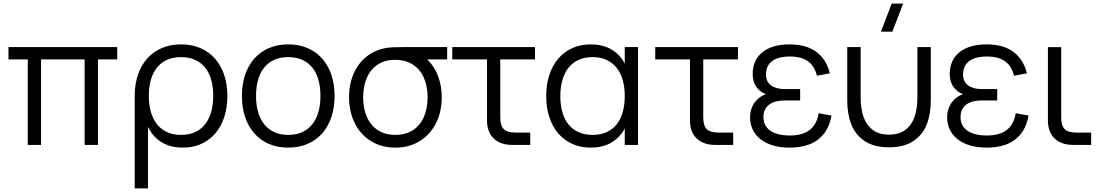

<svg xmlns="http://www.w3.org/2000/svg" viewBox="-20 -800 6080 1060"><path d="M133.3 0V-472H26.7V-540H627.3V-472H520.7V0H447.3V-472H206.7V0Z M723.7 240V-270.7H797V240ZM979.3 -55.3Q1024.2 -55.3 1057.7 -71Q1091.2 -86.7 1113.2 -115.2Q1135.3 -143.7 1146.3 -183.2Q1157.3 -222.7 1157.3 -270.7Q1157.3 -319.3 1146.2 -358.9Q1135.2 -398.5 1112.9 -426.3Q1090.7 -454.2 1057.2 -469.4Q1023.8 -484.7 979.3 -484.7Q933.8 -484.7 900.4 -469Q867 -453.3 845.1 -424.9Q823.2 -396.5 812.4 -357.3Q801.7 -318.2 801.7 -270.7Q801.7 -221.8 812.9 -182.1Q824.2 -142.3 846.6 -114.2Q869 -86 902.2 -70.7Q935.3 -55.3 979.3 -55.3ZM763.8 -270.7H723.7Q723.7 -334.5 741.4 -386.8Q759.2 -439.2 792.2 -476.5Q825.2 -513.8 872.6 -534.4Q920 -555 979.3 -555Q1040 -555 1087.5 -534Q1135 -513 1167.8 -475.4Q1200.7 -437.8 1218 -385.5Q1235.3 -333.2 1235.3 -270.7Q1235.3 -207 1218.2 -154.3Q1201.2 -101.7 1169.2 -64.2Q1137.3 -26.7 1091.8 -5.8Q1046.3 15 989.3 15Q930.2 15 887.6 -6.2Q845 -27.3 817.4 -65.3Q789.8 -103.3 776.8 -155.8Q763.8 -208.2 763.8 -270.7Z M1571.2 15Q1631.2 15 1678.6 -5.8Q1726 -26.5 1759.1 -64.1Q1792.2 -101.7 1809.7 -154.3Q1827.2 -207 1827.2 -270.7Q1827.2 -333.3 1809.8 -385.7Q1792.5 -438 1759.6 -475.6Q1726.7 -513.2 1679.2 -534.1Q1631.8 -555 1571.2 -555Q1511.7 -555 1464.2 -534.3Q1416.8 -513.7 1383.8 -476.3Q1350.8 -439 1333.2 -386.7Q1315.5 -334.3 1315.5 -270.7Q1315.5 -207.7 1332.8 -155.2Q1350.2 -102.7 1383.2 -64.8Q1416.2 -26.8 1463.6 -5.9Q1511 15 1571.2 15ZM1571.2 -55.3Q1527.7 -55.3 1494.5 -70.5Q1461.3 -85.7 1438.8 -113.8Q1416.3 -141.8 1404.9 -181.7Q1393.5 -221.5 1393.5 -270.7Q1393.5 -319 1404.5 -358.3Q1415.5 -397.7 1437.7 -425.8Q1459.8 -454 1493.2 -469.3Q1526.5 -484.7 1571.2 -484.7Q1615.2 -484.7 1648.6 -469.7Q1682 -454.7 1704.3 -426.9Q1726.7 -399.2 1737.9 -359.5Q1749.2 -319.8 1749.2 -270.7Q1749.2 -221.8 1737.9 -182.2Q1726.7 -142.7 1704.4 -114.4Q1682.2 -86.2 1648.8 -70.8Q1615.5 -55.3 1571.2 -55.3Z M2162.7 15Q2086.5 15 2028.4 -20.8Q1970.3 -56.5 1938.7 -119.8Q1907 -183 1907 -263Q1907 -334.5 1931.8 -392.1Q1956.7 -449.7 2002.7 -486.8Q2048.7 -523.8 2111.3 -535Q2130.3 -538.3 2156.1 -539.2Q2181.8 -540 2216 -540H2448.7V-472H2286.7L2311 -493.3Q2360.5 -461.2 2389.6 -400.2Q2418.7 -339.2 2418.7 -263Q2418.7 -182.8 2386.9 -119.7Q2355.2 -56.5 2297 -20.8Q2238.8 15 2162.7 15ZM2162.7 -55.3Q2219.7 -55.3 2259.8 -81.4Q2299.8 -107.5 2320.2 -154.3Q2340.7 -201.2 2340.7 -263Q2340.7 -324 2320.2 -370.5Q2299.8 -417 2259.7 -443.2Q2219.5 -469.3 2162.7 -469.7Q2105 -470 2065 -443.3Q2025 -416.7 2005 -369.7Q1985 -322.7 1985 -263Q1985 -200.3 2005.9 -153.5Q2026.8 -106.7 2066.8 -81Q2106.8 -55.3 2162.7 -55.3Z M2477 -472H2933.7V-540H2477ZM2907.3 -68H2826.3Q2803.2 -68 2787.1 -72.7Q2771 -77.3 2761 -87.5Q2751 -97.7 2746.5 -113.9Q2742 -130.2 2742 -153.7V-540H2668.7V-143.7V-133.3Q2668.7 -102.5 2678.2 -77.6Q2687.8 -52.7 2705.6 -35.6Q2723.3 -18.5 2749.2 -9.2Q2775 0 2807 0H2817.3H2907.3Z M3502.5 -540V0H3429.2V-540ZM3241.5 -555Q3300.7 -555 3343.2 -533.8Q3385.8 -512.7 3413.4 -474.7Q3441 -436.7 3454 -384.2Q3467 -331.8 3467 -269.3Q3467 -206.5 3453.7 -154.1Q3440.3 -101.7 3412.6 -64.2Q3384.8 -26.7 3342.4 -5.8Q3300 15 3241.5 15Q3184 15 3138.4 -6Q3092.8 -27 3061.1 -64.6Q3029.3 -102.2 3012.4 -154.5Q2995.5 -206.8 2995.5 -269.3Q2995.5 -333 3012.6 -385.7Q3029.7 -438.3 3061.6 -475.8Q3093.5 -513.3 3139.1 -534.2Q3184.7 -555 3241.5 -555ZM3251.5 -484.7Q3206.7 -484.7 3173.2 -469Q3139.7 -453.3 3117.6 -424.8Q3095.5 -396.3 3084.5 -356.8Q3073.5 -317.3 3073.5 -269.3Q3073.5 -220.7 3084.6 -181.1Q3095.7 -141.5 3117.9 -113.7Q3140.2 -85.8 3173.7 -70.6Q3207.2 -55.3 3251.5 -55.3Q3297 -55.3 3330.4 -71Q3363.8 -86.7 3385.8 -115.1Q3407.7 -143.5 3418.4 -182.9Q3429.2 -222.3 3429.2 -269.3Q3429.2 -318.2 3417.9 -357.9Q3406.7 -397.7 3384.2 -425.8Q3361.8 -454 3328.7 -469.3Q3295.5 -484.7 3251.5 -484.7Z M3597.5 -472H4054.2V-540H3597.5ZM4027.8 -68H3946.8Q3923.7 -68 3907.6 -72.7Q3891.5 -77.3 3881.5 -87.5Q3871.5 -97.7 3867 -113.9Q3862.5 -130.2 3862.5 -153.7V-540H3789.2V-143.7V-133.3Q3789.2 -102.5 3798.8 -77.6Q3808.3 -52.7 3826.1 -35.6Q3843.8 -18.5 3869.7 -9.2Q3895.5 0 3927.5 0H3937.8H4027.8Z M4339.5 15Q4385.2 15 4423.9 4.9Q4462.7 -5.2 4492.5 -26.8Q4522.3 -48.3 4542.3 -81.8Q4562.3 -115.3 4570.5 -162L4499.7 -174.8Q4494.8 -144.7 4482.7 -121.8Q4470.5 -98.8 4450.8 -83.2Q4431 -67.7 4403.8 -59.8Q4376.7 -52 4342 -52Q4269.9 -52 4232.4 -78.8Q4194.9 -105.7 4194.9 -152.7Q4194.9 -178.2 4203.9 -195.8Q4213 -213.3 4228.9 -224.4Q4244.9 -235.5 4266.4 -240.5Q4287.9 -245.5 4312.9 -245.5H4397.5V-308.2H4312.9Q4288.9 -308.2 4269.6 -313.3Q4250.4 -318.5 4236.8 -328.5Q4223.2 -338.5 4216 -353.4Q4208.9 -368.3 4208.9 -388Q4208.9 -411.7 4216.9 -430.1Q4224.9 -448.5 4241.2 -461.4Q4257.5 -474.3 4282.4 -481.2Q4307.2 -488 4341.2 -488Q4375.5 -488 4400.8 -480.5Q4426 -473 4443.9 -459.2Q4461.8 -445.3 4473 -425.8Q4484.2 -406.3 4490.5 -382L4561.5 -395Q4550.2 -440.3 4528.3 -471Q4506.3 -501.7 4477.1 -520.3Q4447.8 -539 4412.6 -547Q4377.3 -555 4339.2 -555Q4290.5 -555 4252.6 -543.8Q4214.7 -532.5 4188.6 -511.3Q4162.5 -490.2 4148.9 -460Q4135.4 -429.8 4135.4 -392.2Q4135.4 -367.2 4142.3 -347.2Q4149.2 -327.3 4162 -312.4Q4174.9 -297.5 4193 -287.3Q4211.2 -277.2 4233.9 -271.7L4233.2 -284.3Q4211 -282.8 4190.9 -272.5Q4170.7 -262.2 4155 -245Q4139.4 -227.8 4130.2 -204.3Q4121 -180.8 4121 -152.7Q4121 -115.5 4135.6 -84.7Q4150.2 -53.8 4178.3 -31.7Q4206.4 -9.5 4246.9 2.8Q4287.4 15 4339.5 15Z M4906.3 -625H4843.3L4903 -780H4966ZM4657.5 -246.3V-540H4731.5V-264.3Q4731.5 -200 4747.3 -154.7Q4763.2 -109.3 4798.1 -83Q4833 -56.7 4888.2 -56.7Q4943.3 -56.7 4978.2 -83Q5013.2 -109.3 5029 -154.7Q5044.8 -200 5044.8 -264.3V-540H5118.8V-246.3Q5118.8 -170.8 5096.8 -113.8Q5074.7 -56.8 5023.2 -21.8Q4971.8 13.3 4888.2 13.3Q4804.5 13.3 4753.1 -21.8Q4701.7 -56.8 4679.6 -113.8Q4657.5 -170.8 4657.5 -246.3Z M5427.5 15Q5473.2 15 5511.9 4.9Q5550.7 -5.2 5580.5 -26.8Q5610.3 -48.3 5630.3 -81.8Q5650.3 -115.3 5658.5 -162L5587.7 -174.8Q5582.8 -144.7 5570.7 -121.8Q5558.5 -98.8 5538.8 -83.2Q5519 -67.7 5491.8 -59.8Q5464.7 -52 5430 -52Q5357.9 -52 5320.4 -78.8Q5282.9 -105.7 5282.9 -152.7Q5282.9 -178.2 5291.9 -195.8Q5301 -213.3 5316.9 -224.4Q5332.9 -235.5 5354.4 -240.5Q5375.9 -245.5 5400.9 -245.5H5485.5V-308.2H5400.9Q5376.9 -308.2 5357.6 -313.3Q5338.4 -318.5 5324.8 -328.5Q5311.2 -338.5 5304 -353.4Q5296.9 -368.3 5296.9 -388Q5296.9 -411.7 5304.9 -430.1Q5312.9 -448.5 5329.2 -461.4Q5345.5 -474.3 5370.4 -481.2Q5395.2 -488 5429.2 -488Q5463.5 -488 5488.8 -480.5Q5514 -473 5531.9 -459.2Q5549.8 -445.3 5561 -425.8Q5572.2 -406.3 5578.5 -382L5649.5 -395Q5638.2 -440.3 5616.3 -471Q5594.3 -501.7 5565.1 -520.3Q5535.8 -539 5500.6 -547Q5465.3 -555 5427.2 -555Q5378.5 -555 5340.6 -543.8Q5302.7 -532.5 5276.6 -511.3Q5250.5 -490.2 5236.9 -460Q5223.4 -429.8 5223.4 -392.2Q5223.4 -367.2 5230.3 -347.2Q5237.2 -327.3 5250 -312.4Q5262.9 -297.5 5281 -287.3Q5299.2 -277.2 5321.9 -271.7L5321.2 -284.3Q5299 -282.8 5278.9 -272.5Q5258.7 -262.2 5243 -245Q5227.4 -227.8 5218.2 -204.3Q5209 -180.8 5209 -152.7Q5209 -115.5 5223.6 -84.7Q5238.2 -53.8 5266.3 -31.7Q5294.4 -9.5 5334.9 2.8Q5375.4 15 5427.5 15Z M6004 -68H5923Q5899.8 -68 5883.8 -72.7Q5867.7 -77.3 5857.7 -87.5Q5847.7 -97.7 5843.2 -113.9Q5838.7 -130.2 5838.7 -153.7V-539.7H5765.3V-143.7V-133.3Q5765.3 -102.5 5774.9 -77.6Q5784.5 -52.7 5802.2 -35.6Q5820 -18.5 5845.8 -9.2Q5871.7 0 5903.7 0H5914H6004Z"/></svg>

Font: Vela Sans GX ExtLt
Style: Regular
Weight: 200
Designer: Principal design: Mikhail Sharanda - project Manrope.
Design modification: Ravid Balaliev
Foundry: Mikhail Sharanda
Version: Version 1.001